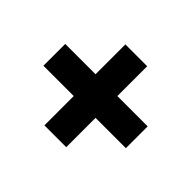

<svg xmlns="http://www.w3.org/2000/svg" viewBox="-114 -761 815 815"><g transform="rotate(45 293.0 -354.0)"><path d="M358 -418H540V-287H358V-111H227V-287H45V-418H227V-597H358Z"/></g></svg>

Font: Noto Sans Thaana Black
Style: Regular
Weight: 900
Designer: David Williams
Foundry: Google Inc.
Version: Version 3.001; ttfautohint (v1.8.4.7-5d5b)